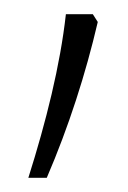

<svg xmlns="http://www.w3.org/2000/svg" viewBox="-20 -606 180 271"><path d="M20 -355H46C77 -427 101 -502 118 -575L111 -586H73C65 -514 45 -434 20 -355Z"/></svg>

Font: Noto Sans Hebrew Condensed ExtraLight
Style: Regular
Weight: 200
Width: 3
Designer: Monotype Design Team
Foundry: Monotype Imaging Inc.
Version: Version 2.004